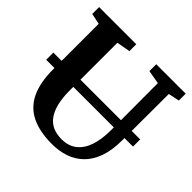

<svg xmlns="http://www.w3.org/2000/svg" viewBox="-186 -921 1107 1107"><g transform="rotate(45 367.0 -367.5)"><path d="M383.5 8Q283.5 8 217 -24.2Q150.5 -56.5 117.2 -125Q84 -193.5 84 -301V-673L17.5 -687V-743H320.5V-687L237.5 -672V-285.5Q237.5 -224.5 248.2 -180.2Q259 -136 279.8 -107.2Q300.5 -78.5 331.2 -64.8Q362 -51 402.5 -51Q458.5 -51 495.2 -79.8Q532 -108.5 550 -162Q568 -215.5 568 -289L567 -672.5L483.5 -687V-743H723.5V-687L656 -673L655 -296Q655 -214.5 634.8 -156.8Q614.5 -99 577.5 -62.5Q540.5 -26 491 -9Q441.5 8 383.5 8ZM724.5 -371V-312.5H16.5V-371Z"/></g></svg>

Font: Merriweather 36pt
Style: Bold
Weight: 700
Designer: Eben Sorkin
Foundry: Eben Sorkin
Version: Version 2.100